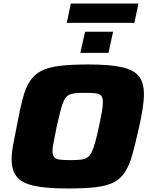

<svg xmlns="http://www.w3.org/2000/svg" viewBox="-20 -1062 854 1090"><path d="M365 8Q242 8 172.5 -7.5Q103 -23 74.5 -59.5Q46 -96 46 -159Q46 -197 55.5 -245Q65 -293 77 -355Q93 -441 108.5 -501Q124 -561 148.5 -599.5Q173 -638 213.5 -659Q254 -680 318.5 -688Q383 -696 481 -696Q603 -696 672 -680.5Q741 -665 769 -628.5Q797 -592 797 -528Q797 -490 789.5 -442.5Q782 -395 768 -333Q748 -244 731 -183.5Q714 -123 690 -85.5Q666 -48 627 -27.5Q588 -7 525 0.5Q462 8 365 8ZM380 -153Q414 -153 437 -155.5Q460 -158 474.5 -167Q489 -176 499.5 -196.5Q510 -217 520 -253Q530 -289 542 -344Q552 -391 558 -425Q564 -459 564 -482Q564 -508 554 -519Q544 -530 522 -532.5Q500 -535 463 -535Q428 -535 405.5 -532.5Q383 -530 368 -521Q353 -512 343 -491.5Q333 -471 324 -435.5Q315 -400 302 -344Q296 -312 290.5 -285.5Q285 -259 281.5 -239Q278 -219 278 -204Q278 -180 288.5 -169Q299 -158 321.5 -155.5Q344 -153 380 -153ZM436 -762 463 -882H622L596 -762ZM359 -932 382 -1042H766L743 -932Z"/></svg>

Font: Saira Expanded ExtraBold
Style: Italic
Weight: 800
Width: 7
Italic angle: -12°
Designer: Hector Gatti with collaboration of the Omnibus-Type team
Foundry: Omnibus-Type
Version: Version 1.101